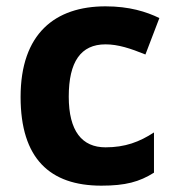

<svg xmlns="http://www.w3.org/2000/svg" viewBox="-20 -576 554 606"><path d="M300 10C376 10 420 -2 466 -31V-158C420 -128 375 -111 313 -111C239 -111 197 -162 197 -271C197 -381 235 -436 313 -436C353 -436 392 -423 439 -404L483 -519C442 -539 388 -556 313 -556C154 -556 45 -470 45 -270C45 -76 137 10 300 10Z"/></svg>

Font: Noto Kufi Arabic
Style: Bold
Weight: 700
Designer: Monotype Design Team, David Williams, Khaled Hosny
Foundry: Google LLC
Version: Version 2.109